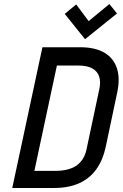

<svg xmlns="http://www.w3.org/2000/svg" viewBox="-20 -935 610 955"><path d="M562 -868 524 -915 421 -830 359 -913 302 -866 403 -740ZM379 -700H191L41 0H250Q321 0 373.5 -23.5Q426 -47 459 -93Q492 -139 506 -205L563 -475Q578 -545 561.5 -595.5Q545 -646 499 -673Q453 -700 379 -700ZM252 -85H151L263 -609H369Q415 -609 440.5 -594Q466 -579 474 -552Q482 -525 473 -487L411 -195Q407 -173 397 -153.5Q387 -134 369.5 -118.5Q352 -103 323 -94Q294 -85 252 -85Z"/></svg>

Font: Advent Pro SemiBold
Style: Italic
Weight: 600
Italic angle: -12°
Version: Version 3.000